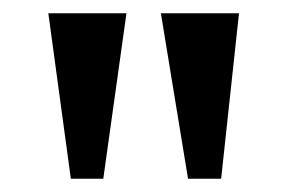

<svg xmlns="http://www.w3.org/2000/svg" viewBox="-20 -734 434 290"><path d="M264 -464 223 -714H341L314 -464ZM87 -464 53 -714H171L136 -464Z"/></svg>

Font: Noto Serif Tamil ExtraCondensed SemiBold
Style: Regular
Weight: 600
Width: 2
Designer: Indian Type Foundry, Tom Grace, and the Monotype Design Team
Foundry: Monotype Imaging Inc.
Version: Version 2.004; ttfautohint (v1.8.4.7-5d5b)